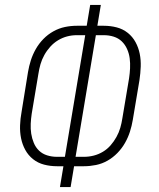

<svg xmlns="http://www.w3.org/2000/svg" viewBox="-20 -755 640 775"><path d="M222 0 236 -84H210Q183 -84 158 -90.5Q133 -97 113.5 -112.5Q94 -128 82 -150Q70 -172 65 -197Q60 -222 61 -249Q62 -276 67 -303L93 -464Q97 -488 104.5 -511.5Q112 -535 124.5 -557Q137 -579 155 -597.5Q173 -616 195.5 -628.5Q218 -641 242 -646Q266 -651 290 -651H330L344 -735H387L373 -651H399Q426 -651 451 -644.5Q476 -638 495.5 -622.5Q515 -607 527 -585Q539 -563 544 -538Q549 -513 548 -486Q547 -459 543 -432L516 -271Q512 -247 504.5 -223.5Q497 -200 484.5 -178Q472 -156 454 -137.5Q436 -119 414 -106.5Q392 -94 367.5 -89Q343 -84 319 -84H279L265 0ZM210 -122H242L324 -613H290Q270 -613 251 -608Q232 -603 214.5 -592.5Q197 -582 183 -566.5Q169 -551 159 -533Q149 -515 143.5 -496Q138 -477 135 -457L108 -296Q105 -276 104 -255.5Q103 -235 106 -215.5Q109 -196 116.5 -178Q124 -160 137.5 -147Q151 -134 170 -128Q189 -122 210 -122ZM319 -122Q339 -122 358.5 -127Q378 -132 395.5 -142.5Q413 -153 426.5 -168.5Q440 -184 450 -202Q460 -220 465.5 -239Q471 -258 474 -278L501 -439Q504 -459 505 -479.5Q506 -500 503.5 -519.5Q501 -539 493 -557Q485 -575 471.5 -588Q458 -601 439 -607Q420 -613 399 -613H367L285 -122Z"/></svg>

Font: Iosevka Curly XLtExObl
Style: Regular
Weight: 200
Width: 7
Italic angle: -9°
Monospace: yes
Designer: Belleve Invis
Foundry: Belleve Invis
Version: Version 11.0.1; ttfautohint (v1.8.3)